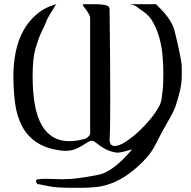

<svg xmlns="http://www.w3.org/2000/svg" viewBox="-20 -720 915 918"><path d="M411 -82V-634Q411 -642 405.5 -652Q400 -662 393.5 -671Q387 -680 381.5 -687Q376 -694 376 -697Q376 -700 381 -700H437Q461 -700 482.5 -696Q504 -692 504 -677Q506 -522 506.5 -417Q507 -312 507 -244Q507 -175 506.5 -138Q506 -101 505.5 -83Q505 -65 504.5 -61Q504 -57 504 -55V-52Q504 -22 529 -22Q549 -22 579 -41Q609 -60 640 -88.5Q671 -117 700 -152Q729 -187 745 -220Q751 -234 753 -248Q755 -262 756 -276Q759 -292 760 -315.5Q761 -339 761 -366Q761 -405 757.5 -449.5Q754 -494 743 -535Q732 -576 713.5 -610.5Q695 -645 665 -665Q654 -672 647.5 -677Q641 -682 635.5 -686.5Q630 -691 622.5 -694Q615 -697 602 -700H726Q737 -689 751.5 -674Q766 -659 779 -642Q792 -625 802 -605.5Q812 -586 816 -567Q822 -542 826.5 -523.5Q831 -505 834 -490Q840 -464 842.5 -449Q845 -434 847 -422Q849 -410 849 -398V-357Q849 -321 840.5 -286.5Q832 -252 822 -220Q814 -192 784 -141Q754 -90 722.5 -27Q691 36 611 99.5Q531 163 444 174Q401 178 372.5 178Q344 178 315 178Q286 178 252.5 175.5Q219 173 167 161H166Q156 161 156 156Q152 150 152 146Q152 138 166 136.5Q180 135 201 135Q218 135 241 136Q260 137 278 137Q316 137 357.5 131.5Q399 126 454 115Q522 100 612 -6Q559 10 541 10Q532 10 532 6L531 9Q507 4 490.5 -4Q474 -12 460.5 -21.5Q447 -31 437 -39Q427 -47 419 -47Q410 -47 398.5 -39.5Q387 -32 372 -23Q357 -14 338 -6.5Q319 1 292 1Q287 1 283.5 1Q280 1 274 0Q200 -9 154.5 -40Q109 -71 84.5 -118.5Q60 -166 52 -227.5Q44 -289 44 -357Q44 -415 55 -470.5Q66 -526 90.5 -571.5Q115 -617 154.5 -651Q194 -685 249 -700Q241 -689 234 -676Q227 -666 220.5 -654Q214 -642 207 -631Q205 -626 200.5 -615.5Q196 -605 191.5 -594.5Q187 -584 176 -562Q162 -531 149 -485.5Q136 -440 136 -357Q136 -195 180.5 -120Q225 -45 311 -45Q329 -45 348 -48Q367 -51 389 -57Q395 -60 403 -67.5Q411 -75 411 -82Z"/></svg>

Font: New Athena Unicode
Style: Regular
Weight: 400
Designer: J. Rusten 1997; rev. by R. Hancock 2001, 2002, rev. by D. Mastronarde 2002-2021
Foundry: GreekKeys New Athena Unicode
Version: Version 5.008